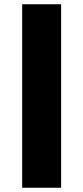

<svg xmlns="http://www.w3.org/2000/svg" viewBox="-20 -880 390 900"><path d="M84 0V-860H266.5V0Z"/></svg>

Font: Spartan Thin ExtraBold
Style: Regular
Weight: 800
Version: Version 1.004